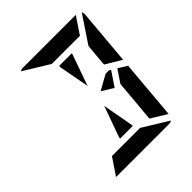

<svg xmlns="http://www.w3.org/2000/svg" viewBox="-262 -1170 1341 1341"><g transform="rotate(-45 408.0 -500.0)"><path d="M610 -698 618 -784 751 -983Q758 -970 757 -959L721 -544L603 -615ZM650 -531 716 -490 678 -52 560 -124 561 -138 564 -170 576 -302 584 -396 588 -438ZM374 -818 375 -830H499L498 -822L416 -590ZM348 -876 159 -992Q170 -1000 184 -1000H390H514H709L626 -876H587H503H379ZM442 -178 441 -170H317L318 -182L400 -410ZM468 -124 657 -8Q646 0 632 0H426H302H107L190 -124H229H313H437ZM612 -554 540 -447 454 -500 566 -562H598Z"/></g></svg>

Font: DSEG14 Modern Mini
Style: Bold Italic
Weight: 700
Italic angle: -5°
Designer: Keshikan(Twitter:@keshinomi_88pro)
Version: Version 0.46